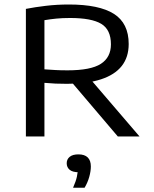

<svg xmlns="http://www.w3.org/2000/svg" viewBox="-20 -622 704 875"><path d="M98 0V-581.5Q138.5 -589.5 189 -595.5Q239.5 -601.5 293.5 -601.5Q432 -601.5 499.2 -558.8Q566.5 -516 566.5 -421.5Q566.5 -361.5 534.8 -321.2Q503 -281 440.2 -260.5Q377.5 -240 285.5 -240Q257 -240 233 -241Q209 -242 182.5 -244.5V0ZM517 0 278.5 -280.5H375.5L616 0ZM288.5 -301.5Q393.5 -301.5 439.5 -331Q485.5 -360.5 485.5 -420Q485.5 -487 441.2 -513.5Q397 -540 299.5 -540Q263.5 -540 236.2 -537.2Q209 -534.5 182.5 -530V-306Q212 -304 233.2 -302.8Q254.5 -301.5 288.5 -301.5ZM313 233.5Q326 204 330.5 183Q335 162 335 141.5L347 163H339Q311 163 297.5 151.8Q284 140.5 284 122Q284 104 297.5 92.8Q311 81.5 337.5 81.5Q365.5 81.5 379.8 95.5Q394 109.5 394 136.5Q394 158 386.8 184Q379.5 210 365.5 233.5Z"/></svg>

Font: Encode Sans SC Expanded
Style: Regular
Weight: 400
Width: 7
Designer: Multiple Designers
Foundry: Impallari Type
Version: Version 3.002